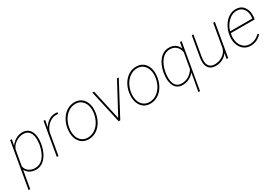

<svg xmlns="http://www.w3.org/2000/svg" viewBox="47 -1505 3851 2674"><g transform="rotate(-30 1973.0 -167.5)"><path d="M231 9.8Q174.8 9.8 132.8 -14.6Q90.8 -39.1 71.3 -82L21 203.1H-5.4L120.6 -528.3H147L128.9 -434.1Q163.6 -481 212.2 -509.5Q260.7 -538.1 320.3 -538.1Q371.6 -538.1 407.7 -512.7Q443.8 -487.3 460.7 -438.2Q477.5 -389.2 475.6 -329.6Q474.1 -298.3 469.7 -269.5L463.4 -237.3Q438 -122.6 376.5 -56.4Q314.9 9.8 231 9.8ZM442.9 -269.5 448.7 -321.8Q453.6 -414.6 419.9 -463.1Q386.2 -511.7 320.8 -511.7Q256.3 -511.7 199 -473.4Q141.6 -435.1 122.1 -378.4L78.1 -131.3Q89.4 -76.2 130.6 -46.4Q171.9 -16.6 231 -16.6Q310.1 -16.6 364.7 -81.3Q419.4 -146 441.4 -261.2Z M881.3 -509.8 849.6 -512.2Q784.2 -512.2 728 -463.9Q671.9 -415.5 652.8 -346.2L592.8 0H566.4L657.2 -528.3H683.6L663.1 -418.5Q696.3 -475.1 744.1 -506.6Q792 -538.1 850.6 -538.1Q869.1 -538.1 887.7 -532.2Z M894 -274.4Q906.2 -348.1 943.4 -408.7Q980.5 -469.2 1036.1 -503.7Q1091.8 -538.1 1157.7 -538.1Q1211.4 -538.1 1252.9 -514.2Q1294.4 -490.2 1318.8 -443.1Q1343.3 -396 1346.7 -338.9Q1348.1 -305.7 1340.8 -253.9Q1328.6 -180.2 1291.3 -119.1Q1253.9 -58.1 1198.5 -24.2Q1143.1 9.8 1077.6 9.8Q1023.4 9.8 982.2 -14.4Q940.9 -38.6 916.3 -85.2Q891.6 -131.8 888.7 -189.9Q886.7 -222.7 894 -274.4ZM917 -169.9Q926.8 -99.1 969.2 -57.9Q1011.7 -16.6 1077.1 -16.6Q1153.8 -16.6 1215.6 -70.3Q1277.3 -124 1304.7 -215.3Q1327.1 -291 1317.9 -358.4Q1307.1 -429.2 1264.9 -470.5Q1222.7 -511.7 1158.2 -511.7Q1081.5 -511.7 1019.5 -457.3Q957.5 -402.8 930.2 -313Q907.7 -238.3 917 -169.9Z M1578.1 -43 1838.4 -527.8H1867.2L1586.4 0H1560.5L1442.9 -528.8H1470.2Z M1886.2 -274.4Q1898.4 -348.1 1935.5 -408.7Q1972.7 -469.2 2028.3 -503.7Q2084 -538.1 2149.9 -538.1Q2203.6 -538.1 2245.1 -514.2Q2286.6 -490.2 2311 -443.1Q2335.4 -396 2338.9 -338.9Q2340.3 -305.7 2333 -253.9Q2320.8 -180.2 2283.4 -119.1Q2246.1 -58.1 2190.7 -24.2Q2135.3 9.8 2069.8 9.8Q2015.6 9.8 1974.4 -14.4Q1933.1 -38.6 1908.4 -85.2Q1883.8 -131.8 1880.9 -189.9Q1878.9 -222.7 1886.2 -274.4ZM1909.2 -169.9Q1918.9 -99.1 1961.4 -57.9Q2003.9 -16.6 2069.3 -16.6Q2146 -16.6 2207.8 -70.3Q2269.5 -124 2296.9 -215.3Q2319.3 -291 2310.1 -358.4Q2299.3 -429.2 2257.1 -470.5Q2214.8 -511.7 2150.4 -511.7Q2073.7 -511.7 2011.7 -457.3Q1949.7 -402.8 1922.4 -313Q1899.9 -238.3 1909.2 -169.9Z M2439.9 -269.5Q2462.4 -395 2525.4 -466.6Q2588.4 -538.1 2677.7 -538.1Q2732.4 -538.1 2773.7 -511.7Q2814.9 -485.4 2834.5 -434.1L2852.1 -528.3H2877.9L2752 203.1H2725.6L2776.9 -82Q2741.2 -38.6 2692.6 -14.4Q2644 9.8 2586.9 9.8Q2536.1 9.8 2500.5 -15.9Q2464.8 -41.5 2448 -91.1Q2431.2 -140.6 2433.1 -200.2Q2434.1 -228 2439.9 -269.5ZM2460 -207.5Q2456.1 -153.8 2468.3 -108.9Q2480.5 -64 2510.5 -40.3Q2540.5 -16.6 2585.9 -16.6Q2649.4 -16.1 2700 -46.9Q2750.5 -77.6 2782.7 -130.9L2826.7 -378.4Q2816.4 -440.4 2777.3 -476.1Q2738.3 -511.7 2677.7 -511.7Q2619.6 -511.7 2573.2 -475.3Q2526.9 -439 2495.8 -366Q2464.8 -293 2460 -207.5Z M3295.4 0 3312 -85.4Q3277.3 -37.6 3228 -13.9Q3178.7 9.8 3119.6 9.8Q3058.1 9.8 3022.2 -22.9Q2986.3 -55.7 2980.5 -116.2Q2977.1 -154.8 2983.9 -195.8L3041 -528.3H3067.4L3009.3 -191.9Q3003.9 -158.7 3005.9 -127.4Q3008.3 -74.7 3037.6 -45.7Q3066.9 -16.6 3118.7 -16.6Q3189.9 -16.6 3247.1 -55.4Q3304.2 -94.2 3322.3 -156.7L3386.2 -528.3H3413.1L3322.3 0Z M3680.7 9.8Q3617.2 9.8 3571.3 -25.9Q3525.4 -61.5 3505.1 -123.3Q3484.9 -185.1 3494.6 -252.9L3498.5 -277.3Q3510.3 -348.6 3548.6 -410.6Q3586.9 -472.7 3639.6 -505.4Q3692.4 -538.1 3752.4 -538.1Q3832.5 -538.1 3877.9 -479Q3923.3 -419.9 3916.5 -327.6L3915 -312.5L3910.6 -281.7H3526.9L3521.5 -252.9Q3514.6 -211.9 3521 -169.9Q3531.7 -100.1 3574.5 -58.3Q3617.2 -16.6 3680.2 -16.1Q3771.5 -15.1 3844.7 -88.4L3862.3 -74.7Q3790 9.8 3680.7 9.8ZM3752.4 -511.7Q3677.2 -511.7 3617.9 -455.3Q3558.6 -398.9 3529.8 -308.1H3886.2L3887.7 -314.5Q3894 -349.6 3888.7 -384.8Q3879.9 -442.4 3843 -477.1Q3806.2 -511.7 3752.4 -511.7Z"/></g></svg>

Font: TypoPRO Roboto
Style: Italic
Weight: 250
Italic angle: -12°
Designer: Google
Version: Version 2.136; 2016